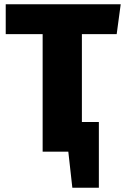

<svg xmlns="http://www.w3.org/2000/svg" viewBox="-20 -715 589 905"><path d="M530 -554H366V-140H446V170H321L302 0H181V-554H7V-695H549Z"/></svg>

Font: FiraGO ExtraBold
Style: Regular
Weight: 800
Designer: bBox Type
Foundry: bBox Type GmbH
Version: Version 1.001;PS 001.001;hotconv 1.0.88;makeotf.lib2.5.64775